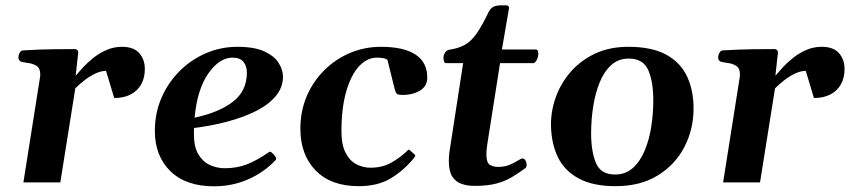

<svg xmlns="http://www.w3.org/2000/svg" viewBox="-20 -666 3106 701"><path d="M256.3 -389.6Q266.6 -401.9 283 -419.7Q299.3 -437.5 321 -454.8Q342.8 -472.2 369.1 -483.6Q395.5 -495.1 425.3 -495.1Q468.3 -495.1 488.5 -471.9Q508.8 -448.7 508.8 -414.1Q508.8 -381.8 495.6 -358.2Q482.4 -334.5 457.3 -321.3Q432.1 -308.1 397 -308.1L367.2 -407.2Q347.7 -407.2 326.4 -396.7Q305.2 -386.2 286.4 -371.3Q267.6 -356.4 254.9 -343.3L200.2 0H65.4L125.5 -379.9Q127 -388.2 127 -394Q127 -416.5 114 -425Q101.1 -433.6 84.2 -435.8Q67.4 -438 56.6 -440.9Q47.4 -445.3 47.4 -455.6Q47.4 -465.3 52 -473.4Q56.6 -481.4 62.5 -481.9Q126.5 -485.8 176.5 -486.3Q226.6 -486.8 253.4 -486.8Q257.3 -486.8 261.5 -483.9Q265.6 -481 265.6 -472.2Q265.6 -472.2 263.2 -452.4Q260.7 -432.6 256.3 -389.6Z M1013.2 -386.7Q1013.2 -346.7 986.8 -315.2Q960.4 -283.7 914.8 -260.7Q869.1 -237.8 810.8 -222.2Q752.4 -206.5 688.5 -198.7Q688 -193.4 688 -187.5Q688 -181.6 688 -175.8Q688 -128.9 704.6 -101.8Q721.2 -74.7 747.1 -63.2Q772.9 -51.8 800.3 -51.8Q845.7 -51.8 882.6 -66.4Q919.4 -81.1 958.5 -108.4Q960.9 -109.9 962.9 -111.3Q964.8 -112.8 967.3 -111.8Q971.2 -110.8 978.8 -102.8Q986.3 -94.7 987.3 -89.4Q987.3 -88.4 987.8 -87.9Q988.3 -87.4 988.3 -86.4Q988.3 -84.5 987.1 -83Q985.8 -81.5 984.9 -80.1Q942.4 -35.6 884.8 -10.7Q827.1 14.2 761.2 14.2Q658.7 14.2 602.1 -41Q545.4 -96.2 545.4 -188Q545.4 -253.4 569.8 -309.3Q594.2 -365.2 636.2 -407Q678.2 -448.7 732.4 -471.9Q786.6 -495.1 846.7 -495.1Q909.7 -495.1 946.3 -477.8Q982.9 -460.4 998 -435.1Q1013.2 -409.7 1013.2 -386.7ZM829.1 -455.6Q781.2 -455.6 740.7 -397.9Q700.2 -340.3 690.4 -236.3Q779.8 -255.4 830.8 -294.9Q881.8 -334.5 881.3 -401.9Q881.3 -424.8 868.9 -440.2Q856.4 -455.6 829.1 -455.6Z M1370.6 -495.1Q1453.6 -495.1 1496.8 -467Q1540 -439 1540 -382.3Q1540 -351.1 1513.2 -335.2Q1486.3 -319.3 1452.1 -319.3Q1438 -319.3 1431.6 -321.8Q1425.3 -324.2 1420.9 -341.3L1394.5 -447.8Q1390.6 -450.7 1382.1 -453.1Q1373.5 -455.6 1356 -455.6Q1319.8 -455.6 1290.5 -423.6Q1261.2 -391.6 1243.9 -331.3Q1226.6 -271 1226.6 -186Q1226.6 -137.7 1241.7 -108.4Q1256.8 -79.1 1281 -66.4Q1305.2 -53.7 1332.5 -53.7Q1374.5 -53.7 1406 -70.8Q1437.5 -87.9 1464.8 -113.3Q1467.3 -116.2 1469.7 -118.4Q1472.2 -120.6 1475.6 -118.2L1493.7 -102.1Q1496.1 -100.1 1496.1 -97.7Q1496.1 -95.2 1493.9 -93Q1491.7 -90.8 1490.7 -88.4Q1454.1 -43.5 1406.7 -14.9Q1359.4 13.7 1290 13.7Q1188 13.7 1132.3 -43.7Q1076.7 -101.1 1076.7 -196.3Q1076.7 -259.8 1099.6 -314Q1122.6 -368.2 1163.3 -408.9Q1204.1 -449.7 1257.3 -472.4Q1310.5 -495.1 1370.6 -495.1Z M1713.4 12.7Q1686 12.7 1664.6 5.1Q1643.1 -2.4 1630.9 -22Q1618.7 -41.5 1618.7 -77.6Q1618.7 -85 1619.1 -92.8Q1619.6 -100.6 1620.6 -108.9L1670.9 -435.5H1607.9Q1603 -436 1601.1 -442.4Q1599.1 -448.7 1599.1 -454.6Q1599.1 -465.8 1605.2 -474.1Q1611.3 -482.4 1617.7 -483.9Q1652.3 -488.8 1676 -501.7Q1699.7 -514.6 1719.7 -543Q1739.7 -571.3 1763.7 -621.6Q1770.5 -635.3 1781 -640.9Q1791.5 -646.5 1808.6 -646.5H1827.6Q1833.5 -646.5 1836.4 -643.1Q1839.4 -639.6 1838.4 -635.7L1812.5 -485.4H1936Q1941.9 -484.9 1943.6 -480.2Q1945.3 -475.6 1945.3 -469.7Q1945.3 -458.5 1940.2 -448.2Q1935.1 -438 1929.2 -435.5H1805.7L1758.8 -137.2Q1757.3 -127.4 1756.6 -119.4Q1755.9 -111.3 1755.9 -104Q1755.9 -70.8 1769.3 -63.7Q1782.7 -56.6 1797.9 -56.6Q1822.3 -56.6 1840.3 -64.2Q1858.4 -71.8 1870.4 -79.6Q1882.3 -87.4 1887.7 -87.4Q1894.5 -87.4 1898.7 -79.8Q1902.8 -72.3 1902.8 -64Q1902.8 -55.7 1897.5 -51.8Q1871.6 -32.7 1847.2 -18.3Q1822.8 -3.9 1791.3 4.4Q1759.8 12.7 1713.4 12.7Z M1991.7 -206.1Q1990.7 -258.8 2008.8 -310.1Q2026.9 -361.3 2063 -403.1Q2099.1 -444.8 2152.1 -470Q2205.1 -495.1 2273.9 -495.1Q2359.9 -495.1 2412.1 -466.6Q2464.4 -438 2488.3 -387.2Q2512.2 -336.4 2512.2 -270Q2512.2 -193.8 2478.8 -129.4Q2445.3 -64.9 2381.8 -25.6Q2318.4 13.7 2227.5 13.7Q2145 13.7 2093.3 -14.2Q2041.5 -42 2017.3 -91.3Q1993.2 -140.6 1991.7 -206.1ZM2225.6 -28.8Q2263.7 -28.8 2290.3 -52.5Q2316.9 -76.2 2333.5 -115.5Q2350.1 -154.8 2357.7 -203.1Q2365.2 -251.5 2365.2 -300.8Q2365.2 -368.2 2346.7 -410.2Q2328.1 -452.1 2275.4 -452.1Q2237.8 -452.1 2211.7 -428.5Q2185.5 -404.8 2169.4 -365.2Q2153.3 -325.7 2145.8 -277.1Q2138.2 -228.5 2138.2 -179.7Q2138.2 -113.3 2155.8 -71Q2173.3 -28.8 2225.6 -28.8Z M2811 -389.6Q2821.3 -401.9 2837.6 -419.7Q2854 -437.5 2875.7 -454.8Q2897.5 -472.2 2923.8 -483.6Q2950.2 -495.1 2980 -495.1Q3022.9 -495.1 3043.2 -471.9Q3063.5 -448.7 3063.5 -414.1Q3063.5 -381.8 3050.3 -358.2Q3037.1 -334.5 3012 -321.3Q2986.8 -308.1 2951.7 -308.1L2921.9 -407.2Q2902.3 -407.2 2881.1 -396.7Q2859.9 -386.2 2841.1 -371.3Q2822.3 -356.4 2809.6 -343.3L2754.9 0H2620.1L2680.2 -379.9Q2681.6 -388.2 2681.6 -394Q2681.6 -416.5 2668.7 -425Q2655.8 -433.6 2638.9 -435.8Q2622.1 -438 2611.3 -440.9Q2602.1 -445.3 2602.1 -455.6Q2602.1 -465.3 2606.7 -473.4Q2611.3 -481.4 2617.2 -481.9Q2681.2 -485.8 2731.2 -486.3Q2781.2 -486.8 2808.1 -486.8Q2812 -486.8 2816.2 -483.9Q2820.3 -481 2820.3 -472.2Q2820.3 -472.2 2817.9 -452.4Q2815.4 -432.6 2811 -389.6Z"/></svg>

Font: Gelasio SemiBold
Style: Italic
Weight: 600
Italic angle: -8.5°
Designer: Eben Sorkin
Foundry: Eben Sorkin
Version: Version 1.008